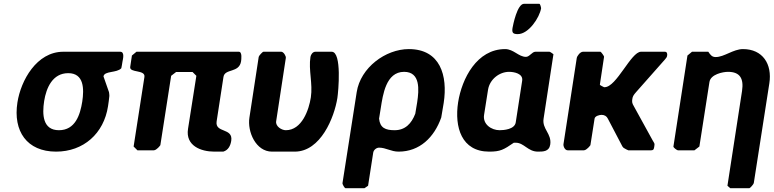

<svg xmlns="http://www.w3.org/2000/svg" viewBox="-20 -793 4082 1013"><path d="M72 -253C48 -101 122 7 276 7C420 7 528 -88 550 -233C551 -241 557 -279 557 -287C557 -290 556 -304 555 -307L527 -387C527 -387 526 -389 526 -390C531 -420 596 -407 620 -433C622 -438 625 -462 626 -467C628 -479 640 -520 614 -520H314C173 -520 90 -368 72 -253ZM213 -260C224 -329 257 -407 340 -407C424 -407 424 -323 414 -257C403 -187 377 -106 291 -106C205 -106 202 -189 213 -260Z M1016 -393 972 -113C958 -24 1040 7 1111 7H1158C1185 -1 1196 -25 1200 -50C1211 -121 1113 -89 1123 -153L1159 -387C1166 -433 1242 -406 1252 -470C1253 -479 1259 -520 1240 -520H700L676 -500L667 -440C662 -407 748 -427 742 -387L685 -20L705 0H792C799 0 809 -8 814 -13C818 -17 826 -26 826 -27L883 -393L909 -413H996Z M1488 -106C1466 -106 1433 -126 1437 -153L1488 -487C1490 -497 1476 -520 1464 -520H1370C1365 -520 1346 -499 1345 -493L1296 -173C1284 -98 1330 7 1415 7H1535C1672 7 1744 -174 1760 -276C1765 -308 1785 -520 1730 -520H1644C1630 -520 1620 -505 1618 -493C1607 -423 1631 -352 1620 -279C1610 -214 1573 -106 1488 -106Z M2137 -534C2014 -534 1882 -436 1862 -307L1787 173C1786 179 1798 200 1803 200H1903L1922 187L1949 13C1951 -2 1966 -14 1980 -14C2016 -14 2043 7 2083 7C2194 7 2271 -68 2308 -173C2310 -185 2319 -238 2321 -250C2343 -394 2303 -534 2137 -534ZM1980 -167 1989 -223C2000 -292 2016 -414 2112 -414C2199 -414 2191 -319 2181 -253C2180 -244 2172 -202 2171 -193C2151 -141 2118 -106 2062 -106C2014 -106 1985 -118 1980 -167Z M2879 -520H2805C2787 -520 2774 -493 2755 -493C2716 -493 2690 -534 2645 -534C2496 -534 2417 -379 2397 -253C2377 -122 2415 7 2561 7C2620 7 2637 -3 2691 -40H2701C2745 -40 2765 7 2818 7C2846 7 2877 7 2883 -30C2892 -88 2839 -112 2848 -167L2900 -507C2897 -509 2883 -520 2879 -520ZM2666 -414C2692 -414 2741 -405 2735 -367L2701 -147C2695 -110 2637 -106 2616 -106C2573 -106 2526 -137 2534 -187L2555 -320C2564 -375 2615 -414 2666 -414ZM2825 -773H2745C2709 -773 2687 -662 2684 -645C2680 -620 2687 -613 2712 -613C2769 -613 2827 -700 2835 -750C2835 -751 2831 -773 2825 -773Z M3145 -347 3167 -493C3168 -497 3151 -520 3148 -520H3056C3041 -520 3025 -498 3023 -487L2953 -33C2951 -22 2960 0 2975 0H3061C3068 0 3078 -8 3083 -13C3087 -17 3095 -26 3095 -27L3117 -167C3119 -181 3143 -187 3154 -187C3169 -187 3181 -180 3187 -167L3264 -20L3270 -13C3276 -9 3293 0 3295 0H3415C3430 0 3430 -9 3432 -20C3435 -38 3433 -35 3423 -53C3408 -80 3339 -206 3324 -233C3315 -248 3314 -255 3316 -270C3318 -285 3323 -292 3336 -307L3489 -480C3496 -488 3499 -492 3500 -501C3501 -508 3500 -520 3488 -520H3362C3309 -520 3233 -333 3170 -333H3167C3164 -335 3144 -343 3145 -347Z M3818 187 3833 200H3933C3938 200 3956 179 3957 173L4039 -353C4055 -455 4004 -534 3900 -534C3849 -534 3801 -492 3756 -492C3737 -492 3729 -502 3717 -520H3631L3607 -500L3533 -20C3532 -15 3551 0 3557 0H3644L3670 -20L3723 -360C3729 -401 3794 -414 3821 -414C3884 -414 3905 -379 3895 -313Z"/></svg>

Font: Asimov Print
Style: CIt
Weight: 500
Designer: Google
Version: Version 2.000980: 2014